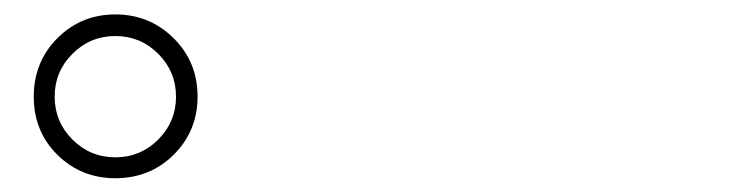

<svg xmlns="http://www.w3.org/2000/svg" viewBox="-20 -862 1040 269"><path d="M141.6 -612.3Q93.8 -612.3 60.5 -645Q27.3 -677.7 27.3 -726.6Q27.3 -775.4 60.5 -808.6Q93.8 -841.8 141.6 -841.8Q189.5 -841.8 223.1 -808.6Q256.8 -775.4 256.8 -726.6Q256.8 -678.7 223.6 -645.5Q190.4 -612.3 141.6 -612.3ZM201.7 -786.6Q176.8 -811.5 141.6 -811.5Q106.4 -811.5 81.5 -786.6Q56.6 -761.7 56.6 -726.6Q56.6 -691.4 81.5 -666.5Q106.4 -641.6 141.6 -641.6Q176.8 -641.6 201.7 -666.5Q226.6 -691.4 226.6 -726.6Q226.6 -761.7 201.7 -786.6Z"/></svg>

Font: GenYoMin TW TTF ExtraLight
Style: Regular
Weight: 250
Version: Version 1.300